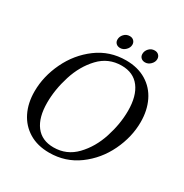

<svg xmlns="http://www.w3.org/2000/svg" viewBox="-188 -964 1089 1134"><g transform="rotate(30 356.0 -397.5)"><path d="M48 -251Q48 -353 95.5 -452.5Q143 -552 229 -616Q315 -680 426 -680Q506 -680 564 -645Q622 -610 652 -548Q682 -486 682 -407Q682 -305 634.5 -206Q587 -107 500.5 -43.5Q414 20 303 20Q223 20 165.5 -15Q108 -50 78 -111Q48 -172 48 -251ZM584 -427Q584 -528 541.5 -584Q499 -640 419 -640Q329 -640 267.5 -575Q206 -510 176 -415Q146 -320 146 -231Q146 -130 188 -75Q230 -20 310 -20Q399 -20 461 -84.5Q523 -149 553.5 -243.5Q584 -338 584 -427ZM319 -761Q319 -782 334.5 -798.5Q350 -815 373 -815Q390 -815 400.5 -804.5Q411 -794 411 -778Q411 -758 394.5 -741.5Q378 -725 357 -725Q340 -725 329.5 -735Q319 -745 319 -761ZM489 -761Q489 -782 504.5 -798.5Q520 -815 543 -815Q560 -815 570.5 -804.5Q581 -794 581 -778Q581 -758 564.5 -741.5Q548 -725 527 -725Q510 -725 499.5 -735Q489 -745 489 -761Z"/></g></svg>

Font: Philosopher
Style: Italic
Weight: 400
Italic angle: -10°
Designer: Jovanny Lemonad
Foundry: Jovanny Lemonad
Version: Version 2.000